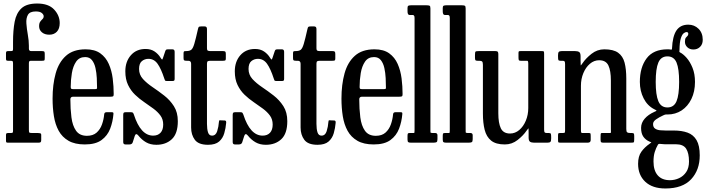

<svg xmlns="http://www.w3.org/2000/svg" viewBox="-20 -810 4010 1090"><path d="M144 -450V-73Q144 -61 146.2 -58Q148.5 -55 160.5 -55H194.5Q201.5 -55 207.8 -53.5Q214 -52 214 -44V-15Q214 -5.5 210.5 -2.8Q207 0 198 0H25.5Q17.5 0 15.8 -2.5Q14 -5 14 -13V-44Q14 -51.5 17.8 -53.2Q21.5 -55 28 -55H43Q51 -55 52.5 -58Q54 -61 54 -68.5V-448Q54 -457.5 52.2 -461.2Q50.5 -465 41 -465H26.5Q19 -465 16.5 -467Q14 -469 14 -477V-508Q14 -516 17 -518Q20 -520 27.5 -520H41Q50 -520 52 -522.2Q54 -524.5 54 -534V-572Q54 -637.5 63.2 -686.5Q72.5 -735.5 101.8 -762.8Q131 -790 191 -790Q255.5 -790 287.2 -756Q319 -722 319 -679Q319 -647 302.8 -630Q286.5 -613 260 -613Q234 -613 218 -626.5Q202 -640 202 -661Q202 -678.5 208.5 -687.2Q215 -696 221.5 -702Q228 -708 228 -718Q228 -727 217.5 -736Q207 -745 183 -745Q149.5 -745 138.5 -725.8Q127.5 -706.5 129.8 -676.2Q132 -646 138 -612.5Q144 -579 144 -550V-534Q144 -520 156.5 -520H216Q226 -520 230 -518Q234 -516 234 -505V-479.5Q234 -469 231.5 -467Q229 -465 218.5 -465H156.5Q148.5 -465 146.2 -461.8Q144 -458.5 144 -450Z M278.5 -250Q278.5 -330 296 -393.2Q313.5 -456.5 354.5 -493.2Q395.5 -530 466 -530Q518 -530 549.5 -507.2Q581 -484.5 597.5 -447.2Q614 -410 619.8 -365Q625.5 -320 625.5 -275.5Q625.5 -265.5 621.8 -263.2Q618 -261 607.5 -261H396Q379.5 -261 379.5 -246.5Q379.5 -191.5 385.5 -144Q391.5 -96.5 411.8 -67.8Q432 -39 473.5 -39Q508 -39 528.5 -57.2Q549 -75.5 559 -103.8Q569 -132 571.5 -161Q572.5 -173 585 -173H614Q621.5 -173 623 -170.5Q624.5 -168 624 -162.5Q620.5 -119 605.5 -79.5Q590.5 -40 556.5 -15Q522.5 10 461.5 10Q405 10 369 -10.8Q333 -31.5 313.2 -67.5Q293.5 -103.5 286 -150.5Q278.5 -197.5 278.5 -250ZM395.5 -304H516.5Q526.5 -304 528.8 -305.5Q531 -307 531 -312Q531 -337 529.5 -366.8Q528 -396.5 522 -423.8Q516 -451 502.2 -468.5Q488.5 -486 463.5 -486Q430 -486 412.2 -460Q394.5 -434 388 -395Q381.5 -356 381.5 -316.5Q381.5 -309 384 -306.5Q386.5 -304 395.5 -304Z M912.5 -364.5Q894.5 -420 874.5 -448Q854.5 -476 822.5 -476Q801.5 -476 785.5 -463Q769.5 -450 769.5 -418.5Q769.5 -385.5 791.8 -361.2Q814 -337 846.8 -315Q879.5 -293 912.2 -267.5Q945 -242 967.2 -207.2Q989.5 -172.5 989.5 -122Q989.5 -51.5 955.5 -19.8Q921.5 12 867.5 12Q834 12 809.2 -2.2Q784.5 -16.5 765.5 -40.5Q751.5 -57.5 745 -38L733.5 -2Q729.5 10 715 10H692Q679.5 10 679.5 -3.5V-157.5Q679.5 -166.5 682.2 -169.8Q685 -173 693.5 -173H724Q732.5 -173 735.2 -169.2Q738 -165.5 740 -159.5Q778.5 -40 849.5 -40Q876 -40 891.2 -56.2Q906.5 -72.5 906.5 -103Q906.5 -132.5 891 -153.8Q875.5 -175 851 -193.2Q826.5 -211.5 799 -230Q771.5 -248.5 747 -272Q722.5 -295.5 707 -327.8Q691.5 -360 691.5 -405Q691.5 -460.5 722.8 -496.2Q754 -532 806.5 -532Q836.5 -532 857.5 -517.8Q878.5 -503.5 891 -483Q897 -473.5 899.8 -472.2Q902.5 -471 906.5 -484.5L918 -519Q920.5 -526 923.5 -528Q926.5 -530 936 -530H958.5Q971.5 -530 971.5 -516V-362.5Q971.5 -354.5 968.5 -352.2Q965.5 -350 957 -350H929Q918.5 -350 916.8 -353.5Q915 -357 912.5 -364.5Z M1264 -112.5Q1261.5 -82.5 1253.2 -53.8Q1245 -25 1223.8 -6.5Q1202.5 12 1161 12Q1107 12 1086 -16.5Q1065 -45 1065 -86V-448Q1065 -465 1049 -465H1039.5Q1029 -465 1025.5 -467.5Q1022 -470 1022 -480V-507Q1022 -516.5 1024.8 -518.2Q1027.5 -520 1037 -520Q1055.5 -520 1065.2 -527Q1075 -534 1083 -560.8Q1091 -587.5 1104 -645.5Q1106 -654 1108.5 -657Q1111 -660 1122 -660H1142Q1155 -660 1155 -645.5V-535.5Q1155 -525 1160 -522.5Q1165 -520 1174.5 -520H1245.5Q1255.5 -520 1258.8 -517Q1262 -514 1262 -503.5V-477.5Q1262 -468.5 1258.2 -466.8Q1254.5 -465 1245.5 -465H1175.5Q1165 -465 1160 -462.5Q1155 -460 1155 -448.5V-107Q1155 -77 1161 -58.5Q1167 -40 1183.5 -40Q1205 -40 1213 -65.2Q1221 -90.5 1223 -119Q1223.5 -127.5 1227.8 -127.2Q1232 -127 1240 -126.5L1256 -126Q1265.5 -125.5 1264 -112.5Z M1534 -364.5Q1516 -420 1496 -448Q1476 -476 1444 -476Q1423 -476 1407 -463Q1391 -450 1391 -418.5Q1391 -385.5 1413.2 -361.2Q1435.5 -337 1468.2 -315Q1501 -293 1533.8 -267.5Q1566.5 -242 1588.8 -207.2Q1611 -172.5 1611 -122Q1611 -51.5 1577 -19.8Q1543 12 1489 12Q1455.5 12 1430.8 -2.2Q1406 -16.5 1387 -40.5Q1373 -57.5 1366.5 -38L1355 -2Q1351 10 1336.5 10H1313.5Q1301 10 1301 -3.5V-157.5Q1301 -166.5 1303.8 -169.8Q1306.5 -173 1315 -173H1345.5Q1354 -173 1356.8 -169.2Q1359.5 -165.5 1361.5 -159.5Q1400 -40 1471 -40Q1497.5 -40 1512.8 -56.2Q1528 -72.5 1528 -103Q1528 -132.5 1512.5 -153.8Q1497 -175 1472.5 -193.2Q1448 -211.5 1420.5 -230Q1393 -248.5 1368.5 -272Q1344 -295.5 1328.5 -327.8Q1313 -360 1313 -405Q1313 -460.5 1344.2 -496.2Q1375.5 -532 1428 -532Q1458 -532 1479 -517.8Q1500 -503.5 1512.5 -483Q1518.5 -473.5 1521.2 -472.2Q1524 -471 1528 -484.5L1539.5 -519Q1542 -526 1545 -528Q1548 -530 1557.5 -530H1580Q1593 -530 1593 -516V-362.5Q1593 -354.5 1590 -352.2Q1587 -350 1578.5 -350H1550.5Q1540 -350 1538.2 -353.5Q1536.5 -357 1534 -364.5Z M1885.5 -112.5Q1883 -82.5 1874.8 -53.8Q1866.5 -25 1845.2 -6.5Q1824 12 1782.5 12Q1728.5 12 1707.5 -16.5Q1686.5 -45 1686.5 -86V-448Q1686.5 -465 1670.5 -465H1661Q1650.5 -465 1647 -467.5Q1643.5 -470 1643.5 -480V-507Q1643.5 -516.5 1646.2 -518.2Q1649 -520 1658.5 -520Q1677 -520 1686.8 -527Q1696.5 -534 1704.5 -560.8Q1712.5 -587.5 1725.5 -645.5Q1727.5 -654 1730 -657Q1732.5 -660 1743.5 -660H1763.5Q1776.5 -660 1776.5 -645.5V-535.5Q1776.5 -525 1781.5 -522.5Q1786.5 -520 1796 -520H1867Q1877 -520 1880.2 -517Q1883.5 -514 1883.5 -503.5V-477.5Q1883.5 -468.5 1879.8 -466.8Q1876 -465 1867 -465H1797Q1786.5 -465 1781.5 -462.5Q1776.5 -460 1776.5 -448.5V-107Q1776.5 -77 1782.5 -58.5Q1788.5 -40 1805 -40Q1826.5 -40 1834.5 -65.2Q1842.5 -90.5 1844.5 -119Q1845 -127.5 1849.2 -127.2Q1853.5 -127 1861.5 -126.5L1877.5 -126Q1887 -125.5 1885.5 -112.5Z M1918.5 -250Q1918.5 -330 1936 -393.2Q1953.5 -456.5 1994.5 -493.2Q2035.5 -530 2106 -530Q2158 -530 2189.5 -507.2Q2221 -484.5 2237.5 -447.2Q2254 -410 2259.8 -365Q2265.5 -320 2265.5 -275.5Q2265.5 -265.5 2261.8 -263.2Q2258 -261 2247.5 -261H2036Q2019.5 -261 2019.5 -246.5Q2019.5 -191.5 2025.5 -144Q2031.5 -96.5 2051.8 -67.8Q2072 -39 2113.5 -39Q2148 -39 2168.5 -57.2Q2189 -75.5 2199 -103.8Q2209 -132 2211.5 -161Q2212.5 -173 2225 -173H2254Q2261.5 -173 2263 -170.5Q2264.5 -168 2264 -162.5Q2260.5 -119 2245.5 -79.5Q2230.5 -40 2196.5 -15Q2162.5 10 2101.5 10Q2045 10 2009 -10.8Q1973 -31.5 1953.2 -67.5Q1933.5 -103.5 1926 -150.5Q1918.5 -197.5 1918.5 -250ZM2035.5 -304H2156.5Q2166.5 -304 2168.8 -305.5Q2171 -307 2171 -312Q2171 -337 2169.5 -366.8Q2168 -396.5 2162 -423.8Q2156 -451 2142.2 -468.5Q2128.5 -486 2103.5 -486Q2070 -486 2052.2 -460Q2034.5 -434 2028 -395Q2021.5 -356 2021.5 -316.5Q2021.5 -309 2024 -306.5Q2026.5 -304 2035.5 -304Z M2322.5 -725H2305Q2293.5 -725 2293.5 -746V-765Q2293.5 -775.5 2299 -777.8Q2304.5 -780 2314 -780H2401Q2414 -780 2418.8 -777.5Q2423.5 -775 2423.5 -762V-77Q2423.5 -64 2423.8 -59.5Q2424 -55 2434 -55H2450Q2463.5 -55 2463.5 -42V-20Q2463.5 -6 2458.2 -3Q2453 0 2440 0H2313Q2302 0 2297.8 -3Q2293.5 -6 2293.5 -18V-38Q2293.5 -47 2295.2 -51Q2297 -55 2306 -55H2328Q2332 -55 2332.8 -57.5Q2333.5 -60 2333.5 -72V-708Q2333.5 -719 2330 -722Q2326.5 -725 2322.5 -725Z M2522.5 -725H2505Q2493.5 -725 2493.5 -746V-765Q2493.5 -775.5 2499 -777.8Q2504.5 -780 2514 -780H2601Q2614 -780 2618.8 -777.5Q2623.5 -775 2623.5 -762V-77Q2623.5 -64 2623.8 -59.5Q2624 -55 2634 -55H2650Q2663.5 -55 2663.5 -42V-20Q2663.5 -6 2658.2 -3Q2653 0 2640 0H2513Q2502 0 2497.8 -3Q2493.5 -6 2493.5 -18V-38Q2493.5 -47 2495.2 -51Q2497 -55 2506 -55H2528Q2532 -55 2532.8 -57.5Q2533.5 -60 2533.5 -72V-708Q2533.5 -719 2530 -722Q2526.5 -725 2522.5 -725Z M2721.5 -166V-442Q2721.5 -457 2716.8 -461Q2712 -465 2700 -465H2691Q2681.5 -465 2679 -468.5Q2676.5 -472 2676.5 -482.5V-497Q2676.5 -513.5 2679.5 -516.8Q2682.5 -520 2698.5 -520H2792.5Q2803 -520 2806 -515.8Q2809 -511.5 2809 -503.5V-167Q2809 -111.5 2823.2 -81.8Q2837.5 -52 2875.5 -52Q2904.5 -52 2928 -72Q2951.5 -92 2965.2 -125Q2979 -158 2979 -197V-448Q2979 -465 2973.5 -465H2936Q2927.5 -465 2925.5 -468.5Q2923.5 -472 2923.5 -486V-508Q2923.5 -516.5 2925.5 -518.2Q2927.5 -520 2935.5 -520H3053Q3065.5 -520 3067.2 -518Q3069 -516 3069 -503V-74.5Q3069 -62 3072 -58.5Q3075 -55 3084 -55H3095Q3105.5 -55 3107.2 -50.2Q3109 -45.5 3109 -31V-23.5Q3109 -9.5 3104.8 -4.8Q3100.5 0 3087.5 0H3012.5Q2997.5 0 2989.2 -5.2Q2981 -10.5 2981 -29.5V-53Q2981 -78.5 2980.5 -80.8Q2980 -83 2968.5 -67Q2951 -41 2918.8 -15.5Q2886.5 10 2846 10Q2795 10 2768.2 -11.8Q2741.5 -33.5 2731.5 -73Q2721.5 -112.5 2721.5 -166Z M3173 -465H3162Q3151.5 -465 3149.8 -469.8Q3148 -474.5 3148 -489V-496.5Q3148 -511 3152.5 -515.5Q3157 -520 3169.5 -520H3244.5Q3259.5 -520 3267.8 -514.8Q3276 -509.5 3276 -490.5V-467Q3276 -441.5 3276.8 -439.2Q3277.5 -437 3288.5 -453Q3306 -479 3338.2 -504.5Q3370.5 -530 3411 -530Q3462 -530 3489 -510.8Q3516 -491.5 3525.8 -454.5Q3535.5 -417.5 3535.5 -364V-78Q3535.5 -63 3540.2 -59Q3545 -55 3557 -55H3566Q3576 -55 3578.2 -51.5Q3580.5 -48 3580.5 -37.5V-21Q3580.5 -4.5 3578.2 -2.2Q3576 0 3560 0H3406Q3395.5 0 3392.5 -2.8Q3389.5 -5.5 3389.5 -16.5V-34.5Q3389.5 -43 3390.2 -49Q3391 -55 3397.5 -55H3442.5Q3449 -55 3448.5 -58.8Q3448 -62.5 3448 -76.5V-353Q3448 -408.5 3434 -438.2Q3420 -468 3381.5 -468Q3352.5 -468 3329 -448Q3305.5 -428 3291.8 -395Q3278 -362 3278 -323V-72Q3278 -55 3283.5 -55H3322.5Q3331 -55 3332.2 -51.5Q3333.5 -48 3333.5 -34V-15.5Q3333.5 0 3316.5 0H3164Q3151.5 0 3149.8 -2.2Q3148 -4.5 3148 -17V-39.5Q3148 -51 3150 -53Q3152 -55 3163.5 -55H3173Q3181.5 -55 3184.8 -56.2Q3188 -57.5 3188 -70.5V-445.5Q3188 -458.5 3185 -461.8Q3182 -465 3173 -465Z M3612.5 -345Q3612.5 -427.5 3651 -478.8Q3689.5 -530 3769 -530Q3776 -530 3778.8 -529.8Q3781.5 -529.5 3784 -529Q3790 -528.5 3792.2 -528.2Q3794.5 -528 3795 -534Q3798 -604 3820.2 -637Q3842.5 -670 3887.5 -670Q3922 -670 3945.8 -646.5Q3969.5 -623 3969.5 -584Q3969.5 -558.5 3954.2 -543.8Q3939 -529 3916.5 -529Q3895.5 -529 3882 -541.8Q3868.5 -554.5 3868.5 -573Q3868.5 -589 3873.2 -595.5Q3878 -602 3882.8 -606Q3887.5 -610 3887.5 -618Q3887.5 -628 3877 -628Q3870.5 -628 3861.2 -621Q3852 -614 3845 -592Q3838 -570 3837.5 -525.5Q3837.5 -520.5 3836.8 -517.8Q3836 -515 3840.5 -512.5Q3858 -504 3877.8 -481.8Q3897.5 -459.5 3911.5 -425Q3925.5 -390.5 3925.5 -345Q3925.5 -290 3905.2 -248.2Q3885 -206.5 3849.8 -183.2Q3814.5 -160 3769 -160H3760.5Q3757.5 -160 3755 -159.2Q3752.5 -158.5 3745 -155Q3722 -144.5 3704.8 -132.5Q3687.5 -120.5 3687.5 -106Q3687.5 -87.5 3699.2 -79.8Q3711 -72 3727.8 -70.5Q3744.5 -69 3759.5 -69H3805.5Q3850.5 -69 3883.5 -57Q3916.5 -45 3934.5 -14.2Q3952.5 16.5 3952.5 72Q3952.5 155 3903.8 207.5Q3855 260 3757.5 260Q3684 260 3643.2 221.8Q3602.5 183.5 3602.5 120Q3602.5 77.5 3620.8 51.8Q3639 26 3669.5 5Q3679 -2 3677.8 -2Q3676.5 -2 3666.5 -6.5Q3645 -16 3632.2 -34.2Q3619.5 -52.5 3619.5 -84Q3619.5 -112.5 3639.8 -136Q3660 -159.5 3695 -175Q3708.5 -180.5 3707 -182.5Q3705.5 -184.5 3694 -190Q3655 -210 3633.8 -252Q3612.5 -294 3612.5 -345ZM3702.5 -345Q3702.5 -271 3717.5 -235.5Q3732.5 -200 3769 -200Q3806 -200 3820.8 -235.5Q3835.5 -271 3835.5 -345Q3835.5 -419.5 3820.8 -454.8Q3806 -490 3769 -490Q3732.5 -490 3717.5 -454.8Q3702.5 -419.5 3702.5 -345ZM3891.5 107Q3891.5 59 3875.2 34Q3859 9 3817.5 9H3763.5Q3756 9 3751 8.8Q3746 8.5 3728.5 7Q3718.5 5.5 3715 11.5Q3704 30.5 3697 53Q3690 75.5 3690 107Q3690 158 3714 185.5Q3738 213 3783.5 213Q3810.5 213 3835.2 201.5Q3860 190 3875.8 166.5Q3891.5 143 3891.5 107Z"/></svg>

Font: Besley* Condensed
Style: Regular
Weight: 400
Width: 3
Designer: Owen Earl
Foundry: indestructible type*
Version: Version 3.000; ttfautohint (v1.8.3)